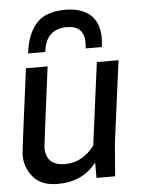

<svg xmlns="http://www.w3.org/2000/svg" viewBox="-55 -826 655 882"><g transform="rotate(-5 272.5 -385.0)"><path d="M23 0ZM176 12Q100 12 63 -32Q26 -76 26 -135Q26 -149 76 -530H176Q129 -170 129 -160Q129 -76 218 -76Q297 -76 353 -149L403 -530H503L453 -150L441 0H355V-71Q291 12 176 12ZM432 -597H357Q359 -611 359 -623Q359 -702 280 -702Q183 -702 171 -597H92Q101 -682 143.5 -732Q186 -782 280 -782Q353 -782 394 -746Q435 -710 435 -638Q435 -619 432 -597Z"/></g></svg>

Font: Tanohe Sans Medium
Style: Italic
Weight: 500
Designer: Village Type and Design LLC & Cristiano Sobral
Foundry: Cooper Hewitt Smithsonian Design Museum
Version: Version 1.00;September 29, 2021;FontCreator 13.0.0.2655 64-b